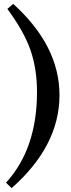

<svg xmlns="http://www.w3.org/2000/svg" viewBox="-20 -791 366 991"><path d="M18 -745 48 -771Q287 -555 287 -300Q287 -38 40 180L11 152Q171 -23 171 -316Q171 -434 138 -530.5Q105 -627 18 -745Z"/></svg>

Font: Kolar Light
Style: Regular
Weight: 300
Designer: Ramakrishna Saiteja (Kannada); Shiva Nallaperumal (Latin)
Foundry: Indian Type Foundry
Version: Version 1.001;PS 1.0;hotconv 1.0.88;makeotf.lib2.5.647800